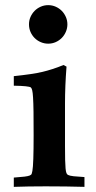

<svg xmlns="http://www.w3.org/2000/svg" viewBox="-20 -727 373 747"><path d="M167.5 -707Q183.1 -707 196.8 -700.9Q210.4 -694.8 220.5 -684.6Q230.5 -674.3 236.3 -660.9Q242.2 -647.5 242.2 -632.3Q242.2 -617.2 236.3 -603.5Q230.5 -589.8 220.5 -579.6Q210.4 -569.3 196.8 -563.2Q183.1 -557.1 167.5 -557.1Q152.3 -557.1 138.7 -563Q125 -568.8 114.7 -579.1Q104.5 -589.4 98.6 -603Q92.8 -616.7 92.8 -632.3Q92.8 -647.5 98.6 -660.9Q104.5 -674.3 114.5 -684.6Q124.5 -694.8 138.2 -700.9Q151.9 -707 167.5 -707ZM33.7 0V-36.1Q61 -38.1 75.2 -39.8Q89.4 -41.5 95.7 -44.2Q102.1 -46.9 103.3 -51Q104.5 -55.2 106 -62Q108.4 -74.7 109.6 -109.4Q110.8 -144 110.8 -200.2Q110.8 -256.3 110.4 -291.7Q109.9 -327.1 108.6 -347.4Q107.4 -367.7 105.2 -376Q103 -384.3 100.1 -386.7Q92.8 -392.6 33.7 -393.6V-430.7Q70.8 -434.6 98.6 -438.7Q126.5 -442.9 145 -447.3Q163.6 -451.7 184.1 -458.3Q204.6 -464.8 227.1 -474.1L238.8 -467.8Q232.9 -391.6 232.9 -324.7V-158.7Q232.9 -126 233.4 -105Q233.9 -84 235.1 -71.5Q236.3 -59.1 238.5 -53.7Q240.7 -48.3 244.6 -46.4Q251 -43 266.6 -41.3Q282.2 -39.6 308.6 -38.1V0Q273.4 -1 236.3 -1.5Q199.2 -2 157.7 -2Q122.6 -2 91.6 -1.5Q60.5 -1 33.7 0Z"/></svg>

Font: XB Kayhan
Style: Bold
Weight: 700
Designer: Behnam
Foundry: Irmug
Version: Version 7.300 2009